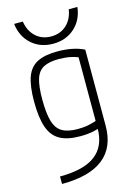

<svg xmlns="http://www.w3.org/2000/svg" viewBox="-141 -822 783 1114"><g transform="rotate(-15 250.0 -264.5)"><path d="M88 175Q231 175 301 122Q371 69 371 -39V-489L387 -458Q358 -472 326 -478.5Q294 -485 256 -485Q198 -485 164.5 -467Q131 -449 117.5 -405Q104 -361 104 -284Q104 -200 118 -152Q132 -104 166 -84Q200 -64 260 -64Q296 -64 326.5 -70.5Q357 -77 387 -88L402 -45Q374 -34 340.5 -27Q307 -20 262 -20Q186 -20 140.5 -45.5Q95 -71 75 -129Q55 -187 55 -284Q55 -376 74.5 -430Q94 -484 139.5 -507Q185 -530 260 -530Q355 -530 420 -498V-41Q420 89 336.5 154.5Q253 220 88 220ZM250 -579Q173 -579 121 -625.5Q69 -672 60 -749H112Q121 -691 158 -657Q195 -623 250 -623Q305 -623 342 -657Q379 -691 388 -749H440Q431 -672 379 -625.5Q327 -579 250 -579Z"/></g></svg>

Font: M PLUS Code Latin Light
Style: Regular
Weight: 300
Designer: Coji Morishita
Foundry: UNDERFOREST DESIGN
Version: Version 1.002; ttfautohint (v1.8.3)